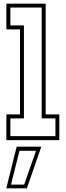

<svg xmlns="http://www.w3.org/2000/svg" viewBox="-20 -770 361 1055"><path d="M15 0V-141.5H90V-608.5H15V-750H231V-141.5H306V0ZM37 -22H284.5V-119.5H209V-728.5H37V-630.5H111.5V-119.5H37ZM14.5 265 71.5 36H207L127.5 265ZM40.5 244.5H112.5L178 58.5H87Z"/></svg>

Font: Tourney Condensed ExtraLight
Style: Regular
Weight: 200
Width: 3
Designer: Tyler Finck
Foundry: Etcetera Type Co
Version: Version 1.010; ttfautohint (v1.8.3)